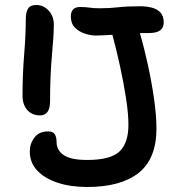

<svg xmlns="http://www.w3.org/2000/svg" viewBox="-20 -735 717 767"><path d="M140 -274Q108 -274 89 -295.5Q70 -317 70 -353Q70 -438 76.5 -517.5Q83 -597 83 -658Q83 -686 92 -700.5Q101 -715 125 -715Q154 -715 174.5 -692.5Q195 -670 195 -637Q195 -594 187.5 -514Q180 -434 180 -331Q180 -274 140 -274ZM328 12Q261 12 209 -5.5Q157 -23 128 -54.5Q99 -86 99 -130Q99 -161 117.5 -185.5Q136 -210 172 -210Q192 -210 199 -198.5Q206 -187 206 -167Q206 -135 234.5 -115.5Q263 -96 328 -96Q422 -96 457.5 -130Q493 -164 493 -236Q493 -281 483.5 -342.5Q474 -404 459.5 -470.5Q445 -537 429 -596Q410 -595 393.5 -594Q377 -593 363 -593Q343 -593 319.5 -600.5Q296 -608 279.5 -624.5Q263 -641 263 -669Q263 -707 300 -707Q322 -707 337.5 -704.5Q353 -702 380 -702Q419 -702 453 -706Q487 -710 540 -710Q563 -710 584.5 -705Q606 -700 620 -686Q634 -672 634 -645Q634 -603 576 -603Q559 -603 539 -603Q556 -544 571 -475Q586 -406 595.5 -339.5Q605 -273 605 -222Q605 -101 534 -44.5Q463 12 328 12Z"/></svg>

Font: Shantell Sans Normal
Style: Regular
Weight: 500
Designer: Stephen Nixon, Anya Danilova, Shantell Martin
Foundry: Arrow Type
Version: Version 1.009;[a7da0bfa3]